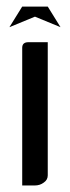

<svg xmlns="http://www.w3.org/2000/svg" viewBox="-20 -567 214 587"><path d="M47.9 0V-420.9Q47.9 -438 66.9 -438H126V-30.8Q126 -17.1 113.8 -8.8Q102.1 0 86.9 0ZM8.8 -483.9 47.9 -546.9H126L165 -483.9L86.9 -516.1Z"/></svg>

Font: Hhenum
Style: Regular
Weight: 400
Designer: T. Christopher White
Version: Version 1.0